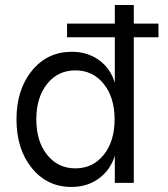

<svg xmlns="http://www.w3.org/2000/svg" viewBox="-20 -720 660 756"><path d="M244.1 -573.2V-627H432.1V-700.2H506.8V-627H604V-573.2H506.8V0H432.1V-106.9Q414.6 -50.3 369.1 -17.1Q323.7 16.1 261.2 16.1Q166 16.1 105.5 -58.1Q44.9 -132.3 44.9 -250Q44.9 -367.2 105.7 -441.7Q166.5 -516.1 262.2 -516.1Q324.7 -516.1 369.9 -483.4Q415 -450.7 432.1 -394V-573.2ZM165.5 -110.4Q208 -57.1 276.9 -57.1Q345.7 -57.1 388.4 -110.4Q431.2 -163.6 431.2 -250Q431.2 -336.4 388.4 -389.6Q345.7 -442.9 276.9 -442.9Q208 -442.9 165.5 -389.6Q123 -336.4 123 -250Q123 -163.6 165.5 -110.4Z"/></svg>

Font: Uncut Sans
Style: Regular
Weight: 400
Designer: Kasper Nordkvist
Foundry: UNCUT.wtf
Version: Version 1.304;Glyphs 3.2 (3246)